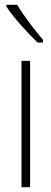

<svg xmlns="http://www.w3.org/2000/svg" viewBox="-20 -784 215 804"><path d="M52 -764H7V-756C39 -707 99 -643 137 -606H160V-617C124 -661 84 -710 52 -764ZM106 0V-529H70V0Z"/></svg>

Font: Noto Sans Gurmukhi UI ExtraCondensed ExtraLight
Style: Regular
Weight: 200
Width: 2
Designer: Jelle Bosma - Monotype Design Team
Foundry: Monotype Imaging Inc.
Version: Version 2.004